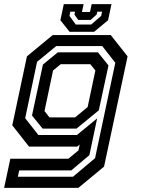

<svg xmlns="http://www.w3.org/2000/svg" viewBox="-40 -710 688 930"><path d="M-20 200 10 59H291L340 18.5L346 -10L334 0H100.5L19.5 -103L90.5 -437L215 -540H496.5L578 -437L464 97L339.5 200ZM46.5 146H313.5L420.5 56L518.5 -406L455 -487H232.5L139.5 -410.5L82 -137.5L146 -56H332.5L430.5 -136.5L393 41.5L305 115.5H53ZM166.5 -87 115 -150.5 168 -397.5 240 -456.5H434.5L485.5 -393L438.5 -175.5L330.5 -87ZM199.5 -141.5H324L384.5 -191.5L422 -368.5L397.5 -399H254L217 -368.5L175.5 -172ZM297 -556 252.5 -612 269 -690H365L357 -652H396L404 -690H500L483.5 -612L416 -556ZM327 -591H401.5L450 -633L454.5 -653.5H431.5L428 -639.5L399 -613.5H339L320.5 -639.5L323.5 -653.5H300.5L296.5 -633Z"/></svg>

Font: Tourney Thin SemiBold
Style: Italic
Weight: 600
Italic angle: -12°
Version: Version 1.015